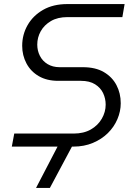

<svg xmlns="http://www.w3.org/2000/svg" viewBox="-20 -720 669 943"><path d="M38 0 50 -64H341Q391 -64 426 -84Q461 -104 480 -137Q499 -170 499 -206Q499 -236 486.5 -262.5Q474 -289 447 -306Q420 -323 377 -323H266Q210 -323 170.5 -346Q131 -369 110 -408.5Q89 -448 89 -495Q89 -550 115.5 -596.5Q142 -643 191.5 -671.5Q241 -700 311 -700H592L581 -636H312Q263 -636 230 -616.5Q197 -597 180 -566.5Q163 -536 163 -501Q163 -471 176 -445.5Q189 -420 214 -405Q239 -390 273 -390H387Q449 -390 490 -366Q531 -342 552 -302Q573 -262 573 -213Q573 -173 556.5 -134.5Q540 -96 509.5 -66Q479 -36 436 -18Q393 0 341 0ZM157 203 272 -18H343L225 203Z"/></svg>

Font: MuseoModerno Thin Light
Style: Italic
Weight: 300
Italic angle: -9°
Version: Version 1.003